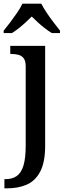

<svg xmlns="http://www.w3.org/2000/svg" viewBox="-34 -786 363 1046"><path d="M-10 240V190H-4Q32 190 56.5 173.5Q81 157 93.5 117Q106 77 106 7V-424Q106 -454 95 -468.5Q84 -483 66 -487.5Q48 -492 26 -492H22V-536H212V8Q212 97 185.5 148Q159 199 112.5 219.5Q66 240 6 240ZM-14 -619Q2 -638 21.5 -664Q41 -690 59.5 -717Q78 -744 88 -766H191Q202 -744 220 -717Q238 -690 258 -664Q278 -638 293 -619V-606H248Q230 -617 210.5 -632Q191 -647 172.5 -664Q154 -681 139 -696Q124 -681 105.5 -664Q87 -647 68 -632Q49 -617 31 -606H-14Z"/></svg>

Font: ET Text
Style: Regular
Weight: 470
Designer: Monotype Design Team
Foundry: Monotype Imaging Inc.
Version: Version 2.009